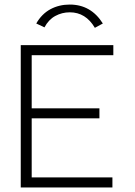

<svg xmlns="http://www.w3.org/2000/svg" viewBox="-20 -822 590 842"><path d="M71 0V-624H477V-580H119V-347H416V-303H119V-44H473V0ZM175 -702 139 -719Q163 -761 201 -781.5Q239 -802 286 -802Q379 -802 431 -719L396 -700Q356 -768 286 -768Q252 -768 222.5 -752Q193 -736 175 -702Z"/></svg>

Font: Inconsolata SemiExpanded Light
Style: Regular
Weight: 300
Width: 6
Monospace: yes
Designer: Raph Levien, Cyreal, Brenton Simpson
Foundry: Raph Levien, Cyreal, Google
Version: Version 3.001; ttfautohint (v1.8.2.53-6de2)